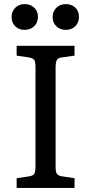

<svg xmlns="http://www.w3.org/2000/svg" viewBox="-20 -926 449 946"><path d="M62 0V-47.9L124 -57.1Q143.1 -60.1 148.9 -70.1Q154.8 -80.1 154.8 -107.9V-596.2Q154.8 -622.1 148.4 -631.1Q142.1 -640.1 122.1 -643.1L62 -651.9V-700.2H347.2V-651.9L284.2 -643.1Q266.1 -641.1 260 -630.1Q253.9 -619.1 253.9 -591.8V-104Q253.9 -79.1 260.5 -69.6Q267.1 -60.1 286.1 -57.1L347.2 -47.9V0ZM304.2 -778.8Q276.4 -778.8 257.8 -796.4Q239.3 -814 239.3 -841.8Q239.3 -869.6 257.6 -887.7Q275.9 -905.8 304.2 -905.8Q333 -905.8 351.1 -888.4Q369.1 -871.1 369.1 -842.8Q369.1 -814.9 351.1 -796.9Q333 -778.8 304.2 -778.8ZM101.1 -778.8Q73.2 -778.8 55.2 -796.4Q37.1 -814 37.1 -841.8Q37.1 -869.6 55.2 -887.7Q73.2 -905.8 101.1 -905.8Q129.9 -905.8 148.4 -888.4Q167 -871.1 167 -842.8Q167 -814.9 148.4 -796.9Q129.9 -778.8 101.1 -778.8Z"/></svg>

Font: Literata
Style: Regular
Weight: 400
Designer: Latin by Veronika Burian and Jose Scaglione. Greek by Irene Vlachou. Cyrillic by Vera Evstafieva.
Foundry: TypeTogether
Version: Version 3.002